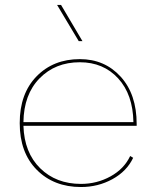

<svg xmlns="http://www.w3.org/2000/svg" viewBox="-20 -750 625 780"><path d="M309.1 9.8Q198.7 9.8 129.4 -60.1Q60.1 -129.9 60.1 -250Q60.1 -369.6 128.4 -439.7Q196.8 -509.8 304.2 -509.8Q405.3 -509.8 470.2 -438.5Q535.2 -367.2 535.2 -246.1V-238.8H75.2Q78.6 -129.9 143.3 -66.4Q208 -2.9 309.1 -2.9Q373.5 -2.9 429 -33.4Q484.4 -64 508.8 -116.2L521 -108.9Q495.1 -54.2 436.8 -22.2Q378.4 9.8 309.1 9.8ZM75.2 -253.9H522Q520 -366.2 460 -431.6Q399.9 -497.1 304.2 -497.1Q204.6 -497.1 140.6 -431.6Q76.7 -366.2 75.2 -253.9ZM211.9 -730H228L314.9 -583H299.8Z"/></svg>

Font: Human Sans Thin
Style: Regular
Weight: 100
Designer: Tim Radville
Foundry: Continuum
Version: Version 1.000;FEAKit 1.0